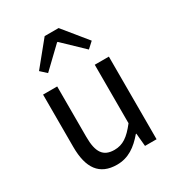

<svg xmlns="http://www.w3.org/2000/svg" viewBox="-179 -853 902 978"><g transform="rotate(-30 272.0 -364.0)"><path d="M231 -740 117 -600 152 -568 270 -681H274L392 -568L427 -600L313 -740ZM75 -178C75 -54 121 12 224 12C291 12 339 -23 384 -76H387L394 0H462V-486H379V-142C334 -84 299 -60 250 -60C185 -60 158 -98 158 -189V-486H75Z"/></g></svg>

Font: Cambridge Sans
Style: Regular
Weight: 400
Version: Version 2.020;PS 002.020;hotconv 1.0.88;makeotf.lib2.5.64775